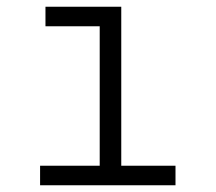

<svg xmlns="http://www.w3.org/2000/svg" viewBox="-20 -550 640 570"><path d="M99 0V-58H276V-472H115V-530H340V-58H501V0Z"/></svg>

Font: Iosevka Slab Light Extended
Style: Regular
Weight: 300
Width: 7
Monospace: yes
Designer: Belleve Invis
Foundry: Belleve Invis
Version: Version 11.1.0; ttfautohint (v1.8.3)